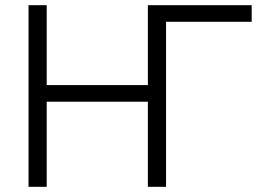

<svg xmlns="http://www.w3.org/2000/svg" viewBox="-20 -720 1015 740"><path d="M550 -328H160V0H90V-700H160V-392H550V-700H950V-636H620V0H550Z"/></svg>

Font: Retni Sans
Style: Regular
Weight: 400
Designer: Vitaly Kuzmin
Foundry: ParaType Ltd.
Version: Version 1.00;March 2, 2019;FontCreator 11.5.0.2425 64-bit; t